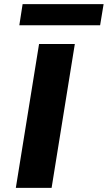

<svg xmlns="http://www.w3.org/2000/svg" viewBox="-20 -914 524 934"><path d="M57 0 170 -700H344L231 0ZM74 -791 90 -894H484L467 -791Z"/></svg>

Font: Georama Extra Expanded SemiBold
Style: Italic
Weight: 600
Width: 8
Italic angle: -9°
Designer: Jean-Baptiste Levee
Foundry: Production Type
Version: Version 1.000